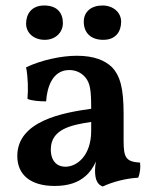

<svg xmlns="http://www.w3.org/2000/svg" viewBox="-20 -670 563 699"><path d="M143 -525C181 -525 209 -551 209 -586C209 -622 189 -650 141 -650C94 -650 75 -618 75 -584C75 -551 102 -525 143 -525ZM356 -525C404 -525 421 -558 421 -591C421 -625 392 -650 353 -650C313 -650 285 -628 285 -591C285 -552 309 -525 356 -525ZM490 -78C438 -81 430 -97 430 -158V-256C430 -347 418 -394 387 -426C363 -449 324 -467 260 -467C202 -467 130 -451 75 -425C82 -389 83 -344 80 -310C96 -303 124 -301 148 -301C151 -350 170 -415 232 -415C254 -415 275 -407 291 -388C308 -367 312 -343 312 -274C212 -260 43 -231 43 -102C43 -33 92 7 179 7C229 7 265 -6 290 -28C307 -42 320 -61 329 -82C327 -70 326 -58 326 -49C326 -15 335 2 354 9C392 -9 442 -21 483 -23C490 -39 492 -60 490 -78ZM312 -194C312 -103 260 -63 218 -63C189 -63 165 -82 165 -126C165 -199 237 -215 312 -226Z"/></svg>

Font: Vollkorn Semibold
Style: Regular
Weight: 600
Designer: Friedrich Althausen
Foundry: Friedrich Althausen
Version: Version 4.015;PS 004.015;hotconv 1.0.88;makeotf.lib2.5.64775